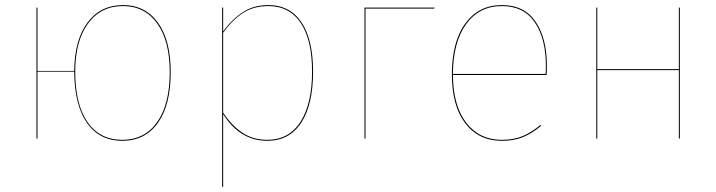

<svg xmlns="http://www.w3.org/2000/svg" viewBox="-20 -547 2828 758"><path d="M654 -262Q654 -133 603.5 -62Q553 9 463 9Q373 9 323.5 -61.5Q274 -132 273 -264H128V0H124V-517H128V-267H273Q274 -389 325.5 -458Q377 -527 465 -527Q554 -527 604 -457Q654 -387 654 -262ZM650 -262Q650 -385 601 -454Q552 -523 465 -523Q378 -523 327.5 -454Q277 -385 277 -264Q277 -135 325.5 -65Q374 5 463 5Q551 5 600.5 -65Q650 -135 650 -262Z M1216 -264Q1216 -135 1169.5 -63Q1123 9 1035 9Q928 9 861 -96V190L857 191V-517H861V-423Q897 -472 939.5 -499.5Q982 -527 1039 -527Q1125 -527 1170.5 -458.5Q1216 -390 1216 -264ZM1212 -264Q1212 -389 1167.5 -456Q1123 -523 1039 -523Q982 -523 940.5 -496.5Q899 -470 861 -418V-102Q895 -51 937 -23Q979 5 1035 5Q1121 5 1166.5 -66.5Q1212 -138 1212 -264Z M1419 0V-517H1696L1694 -513H1423V0Z M2138 -251H1768Q1769 -129 1821 -62Q1873 5 1961 5Q2008 5 2043 -9.5Q2078 -24 2114 -54L2116 -50Q2080 -20 2044.5 -5.5Q2009 9 1961 9Q1870 9 1817 -60Q1764 -129 1764 -253Q1764 -382 1817 -454.5Q1870 -527 1961 -527Q2050 -527 2094.5 -461.5Q2139 -396 2139 -288Q2139 -265 2138 -251ZM2135 -288Q2135 -394 2091.5 -458.5Q2048 -523 1961 -523Q1872 -523 1820.5 -452Q1769 -381 1768 -255H2134Q2135 -268 2135 -288Z M2660 -270H2338V0H2334V-517H2338V-274H2660V-517H2664V0H2660Z"/></svg>

Font: FiraGO Four
Style: Regular
Weight: 100
Designer: bBox Type
Foundry: bBox Type GmbH
Version: Version 1.001